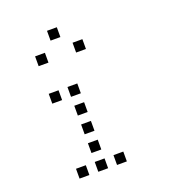

<svg xmlns="http://www.w3.org/2000/svg" viewBox="-136 -882 872 963"><g transform="rotate(-20 300.0 -400.0)"><path d="M224.8 -776.2Q223.8 -776.2 223.8 -776.2Q223.8 -776.2 223.8 -775.2V-724.8Q223.8 -723.8 223.8 -723.8Q223.8 -723.8 224.8 -723.8H275.2Q276.2 -723.8 276.2 -723.8Q276.2 -723.8 276.2 -724.8V-775.2Q276.2 -776.2 276.2 -776.2Q276.2 -776.2 275.2 -776.2ZM124.8 -676.2Q123.8 -676.2 123.8 -676.2Q123.8 -676.2 123.8 -675.2V-624.8Q123.8 -623.8 123.8 -623.8Q123.8 -623.8 124.8 -623.8H175.2Q176.2 -623.8 176.2 -623.8Q176.2 -623.8 176.2 -624.8V-675.2Q176.2 -676.2 176.2 -676.2Q176.2 -676.2 175.2 -676.2ZM324.8 -676.2Q323.8 -676.2 323.8 -676.2Q323.8 -676.2 323.8 -675.2V-624.8Q323.8 -623.8 323.8 -623.8Q323.8 -623.8 324.8 -623.8H375.2Q376.2 -623.8 376.2 -623.8Q376.2 -623.8 376.2 -624.8V-675.2Q376.2 -676.2 376.2 -676.2Q376.2 -676.2 375.2 -676.2ZM124.8 -476.2Q123.8 -476.2 123.8 -476.2Q123.8 -476.2 123.8 -475.2V-424.8Q123.8 -423.8 123.8 -423.8Q123.8 -423.8 124.8 -423.8H175.2Q176.2 -423.8 176.2 -423.8Q176.2 -423.8 176.2 -424.8V-475.2Q176.2 -476.2 176.2 -476.2Q176.2 -476.2 175.2 -476.2ZM224.8 -476.2Q223.8 -476.2 223.8 -476.2Q223.8 -476.2 223.8 -475.2V-424.8Q223.8 -423.8 223.8 -423.8Q223.8 -423.8 224.8 -423.8H275.2Q276.2 -423.8 276.2 -423.8Q276.2 -423.8 276.2 -424.8V-475.2Q276.2 -476.2 276.2 -476.2Q276.2 -476.2 275.2 -476.2ZM224.8 -376.2Q223.8 -376.2 223.8 -376.2Q223.8 -376.2 223.8 -375.2V-324.8Q223.8 -323.8 223.8 -323.8Q223.8 -323.8 224.8 -323.8H275.2Q276.2 -323.8 276.2 -323.8Q276.2 -323.8 276.2 -324.8V-375.2Q276.2 -376.2 276.2 -376.2Q276.2 -376.2 275.2 -376.2ZM224.8 -276.2Q223.8 -276.2 223.8 -276.2Q223.8 -276.2 223.8 -275.2V-224.8Q223.8 -223.8 223.8 -223.8Q223.8 -223.8 224.8 -223.8H275.2Q276.2 -223.8 276.2 -223.8Q276.2 -223.8 276.2 -224.8V-275.2Q276.2 -276.2 276.2 -276.2Q276.2 -276.2 275.2 -276.2ZM224.8 -176.2Q223.8 -176.2 223.8 -176.2Q223.8 -176.2 223.8 -175.2V-124.8Q223.8 -123.8 223.8 -123.8Q223.8 -123.8 224.8 -123.8H275.2Q276.2 -123.8 276.2 -123.8Q276.2 -123.8 276.2 -124.8V-175.2Q276.2 -176.2 276.2 -176.2Q276.2 -176.2 275.2 -176.2ZM124.8 -76.2Q123.8 -76.2 123.8 -76.2Q123.8 -76.2 123.8 -75.2V-24.8Q123.8 -23.8 123.8 -23.8Q123.8 -23.8 124.8 -23.8H175.2Q176.2 -23.8 176.2 -23.8Q176.2 -23.8 176.2 -24.8V-75.2Q176.2 -76.2 176.2 -76.2Q176.2 -76.2 175.2 -76.2ZM224.8 -76.2Q223.8 -76.2 223.8 -76.2Q223.8 -76.2 223.8 -75.2V-24.8Q223.8 -23.8 223.8 -23.8Q223.8 -23.8 224.8 -23.8H275.2Q276.2 -23.8 276.2 -23.8Q276.2 -23.8 276.2 -24.8V-75.2Q276.2 -76.2 276.2 -76.2Q276.2 -76.2 275.2 -76.2ZM324.8 -76.2Q323.8 -76.2 323.8 -76.2Q323.8 -76.2 323.8 -75.2V-24.8Q323.8 -23.8 323.8 -23.8Q323.8 -23.8 324.8 -23.8H375.2Q376.2 -23.8 376.2 -23.8Q376.2 -23.8 376.2 -24.8V-75.2Q376.2 -76.2 376.2 -76.2Q376.2 -76.2 375.2 -76.2Z"/></g></svg>

Font: Doto Black
Style: Regular
Weight: 900
Monospace: yes
Version: Version 1.000